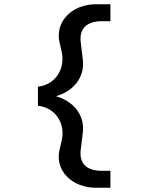

<svg xmlns="http://www.w3.org/2000/svg" viewBox="-20 -720 700 906"><path d="M434 166H501V86H462C388 86 353 52 361 -14L371 -96C380 -176 328 -242 244 -266C328 -290 380 -356 371 -436L361 -520C353 -585 389 -620 462 -620H501V-700H434C318 -700 239 -617 261 -520L271 -476C289 -393 240 -320 159 -311V-221C241 -212 290 -139 271 -56L261 -14C238 83 317 166 434 166Z"/></svg>

Font: Uncut Plan8
Style: Regular
Weight: 400
Designer: Kasper Nordkvist
Foundry: UNCUT.wtf
Version: Version 1.002;Glyphs 3.1.2 (3151)